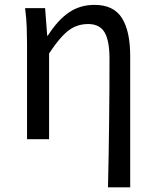

<svg xmlns="http://www.w3.org/2000/svg" viewBox="-20 -577 644 796"><path d="M427.7 199.6Q429.4 133.6 430.5 64Q431.6 -5.5 432.4 -74.2Q433.2 -142.8 433.6 -208.1Q434 -273.5 434 -332.4Q434 -408.5 413.6 -442.9Q393.1 -477.4 345.3 -477.4Q315.4 -477.4 290 -466.1Q264.7 -454.9 239.3 -428.1Q213.9 -401.3 183.5 -355.2V0H92.1V-394.4Q92.1 -427.2 90.8 -463.9Q89.6 -500.7 84 -543.4H167L175.7 -429.1H178.1Q219.6 -494 265.8 -525.4Q311.9 -556.8 371.7 -556.8Q450.9 -556.8 485.4 -502.4Q519.8 -448 519.8 -344.1V199.6Z"/></svg>

Font: Noto Sans TC
Style: Regular
Weight: 100
Designer: Ryoko NISHIZUKA 西塚涼子 (kana, bopomofo & ideographs); Paul D. Hunt (Latin, Greek & Cyrillic); Sandoll Communications 산돌커뮤니
Foundry: Adobe
Version: Version 2.004;hotconv 1.0.118;makeotfexe 2.5.65603